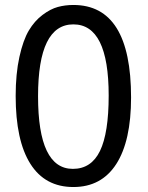

<svg xmlns="http://www.w3.org/2000/svg" viewBox="-20 -729 596 772"><path d="M43 -343Q43 -432 58 -500Q73 -568 96 -606.5Q119 -645 151 -669Q183 -693 212.5 -701Q242 -709 275 -709Q507 -709 507 -337Q507 -162 447.5 -69.5Q388 23 275 23Q161 23 102 -70.5Q43 -164 43 -343ZM133 -342Q133 -50 273 -50Q347 -50 382 -122Q417 -194 417 -345Q417 -631 275 -631Q133 -631 133 -342Z"/></svg>

Font: ColatingCofangSans
Style: Regular
Weight: 400
Foundry: GNU
Version: Version 412.227;June 27, 2022;FontCreator 11.0.0.2412 32-bit